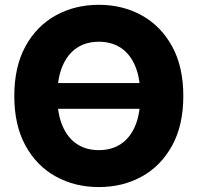

<svg xmlns="http://www.w3.org/2000/svg" viewBox="-20 -757 810 787"><path d="M622.6 -416.5V-311H163.1V-416.5ZM385.3 9.8Q287.1 9.8 208.5 -33.7Q129.9 -77.1 84.2 -160.6Q38.6 -244.1 38.6 -363.3Q38.6 -483.4 84.2 -566.9Q129.9 -650.4 208.5 -693.8Q287.1 -737.3 385.3 -737.3Q482.9 -737.3 561.3 -693.8Q639.6 -650.4 685.5 -566.9Q731.4 -483.4 731.4 -363.3Q731.4 -243.7 685.5 -160.2Q639.6 -76.7 561.3 -33.4Q482.9 9.8 385.3 9.8ZM385.3 -141.6Q438 -141.6 476.1 -167.2Q514.2 -192.9 534.7 -242.4Q555.2 -292 555.2 -363.3Q555.2 -435.5 534.7 -485.1Q514.2 -534.7 476.1 -560.3Q438 -585.9 385.3 -585.9Q332.5 -585.9 294.4 -560.3Q256.3 -534.7 235.6 -484.9Q214.8 -435.1 214.8 -363.3Q214.8 -292 235.6 -242.4Q256.3 -192.9 294.4 -167.2Q332.5 -141.6 385.3 -141.6Z"/></svg>

Font: Inter 16pt ExtraBold
Style: Regular
Weight: 800
Version: Version 4.001;git-66647c0bb